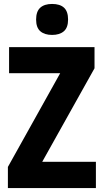

<svg xmlns="http://www.w3.org/2000/svg" viewBox="-20 -953 525 973"><path d="M466 0H20V-107L285 -582H26V-714H459V-607L194 -133H466ZM244 -933Q284 -933 304.5 -914Q325 -895 325 -854Q325 -813 303.5 -794.5Q282 -776 244 -776Q206 -776 184.5 -794.5Q163 -813 163 -854Q163 -895 184 -914Q205 -933 244 -933Z"/></svg>

Font: Noto Sans Kannada Condensed ExtraBold
Style: Regular
Weight: 800
Width: 3
Designer: Jelle Bosma - Monotype Design Team
Foundry: Monotype Imaging Inc.
Version: Version 2.005; ttfautohint (v1.8.4.7-5d5b)